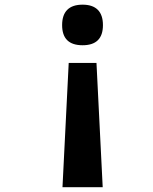

<svg xmlns="http://www.w3.org/2000/svg" viewBox="-20 -732 640 802"><path d="M383 -469 409 50H241L267 -469ZM410 -627Q410 -543 325 -543Q239.5 -543 239.5 -627Q239.5 -669.5 261 -691Q282.5 -712.5 325 -712.5Q367 -712.5 388.5 -691Q410 -669.5 410 -627Z"/></svg>

Font: JuliaMono
Style: Bold
Weight: 700
Monospace: yes
Designer: cormullion
Foundry: corm
Version: Version 0.055; ttfautohint (v1.8.4)